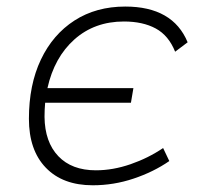

<svg xmlns="http://www.w3.org/2000/svg" viewBox="-20 -547 626 577"><path d="M258.8 9.8Q168.5 9.8 117.7 -43Q66.9 -95.7 66.9 -189.9Q66.9 -292 102.8 -367.7Q138.7 -443.4 203.9 -485.4Q269 -527.3 356.4 -527.3Q499.5 -527.3 543.9 -419.9L506.3 -391.6Q486.8 -440.4 448 -461.4Q409.2 -482.4 352.5 -482.4Q264.2 -482.4 203.6 -428.5Q143.1 -374.5 122.6 -282.2H380.9L373.5 -238.3H115.7Q113.8 -217.8 113.8 -195.8Q114.7 -120.1 155.3 -77.6Q195.8 -35.2 268.1 -35.2Q319.3 -35.2 372.3 -53.5Q425.3 -71.8 470.2 -102.1L488.8 -63Q441.4 -30.3 381.6 -10.3Q321.8 9.8 258.8 9.8Z"/></svg>

Font: Cascadia Code NF ExtraLight
Style: Italic
Weight: 200
Italic angle: -10°
Monospace: yes
Designer: Aaron Bell
Foundry: Saja Typeworks
Version: Version 2404.023; ttfautohint (v1.8.4)